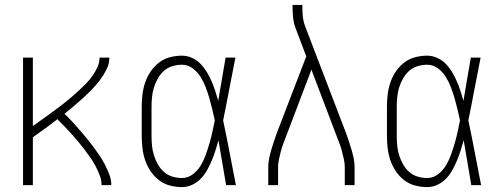

<svg xmlns="http://www.w3.org/2000/svg" viewBox="-20 -755 2040 783"><path d="M74 0V-520H114V-241Q131 -253 147 -264.5Q163 -276 179 -287.5Q195 -299 211 -311Q227 -323 243 -335.5Q259 -348 274 -361Q289 -374 303.5 -387.5Q318 -401 332 -415.5Q346 -430 357.5 -446.5Q369 -463 377.5 -481.5Q386 -500 386 -520H426Q426 -495 414.5 -472Q403 -449 388 -429Q373 -409 355.5 -391Q338 -373 319.5 -356Q301 -339 282 -323Q263 -307 243 -291Q259 -276 274 -259.5Q289 -243 303.5 -226.5Q318 -210 332 -193Q346 -176 359.5 -158Q373 -140 385.5 -121.5Q398 -103 408 -83.5Q418 -64 426 -43Q434 -22 434 0H394Q394 -21 386.5 -40.5Q379 -60 369.5 -78Q360 -96 348 -113Q336 -130 323.5 -146.5Q311 -163 298 -178.5Q285 -194 271 -209.5Q257 -225 243 -239.5Q229 -254 214 -269Q190 -250 164.5 -231.5Q139 -213 114 -195V0Z M722 8Q697 8 672.5 1.5Q648 -5 628 -20.5Q608 -36 594 -57Q580 -78 572 -101.5Q564 -125 561 -150Q558 -175 558 -200V-320Q558 -345 561 -370Q564 -395 572 -418.5Q580 -442 594 -463Q608 -484 628 -499.5Q648 -515 672.5 -521.5Q697 -528 722 -528Q743 -528 763 -519Q783 -510 797.5 -495Q812 -480 823 -462Q834 -444 842.5 -424.5Q851 -405 857.5 -385Q864 -365 870 -344Q878 -388 885 -432Q892 -476 900 -520H940Q927 -456 915 -391.5Q903 -327 890 -264Q904 -198 916.5 -132Q929 -66 942 0H902Q894 -46 886.5 -91.5Q879 -137 871 -183Q865 -162 858.5 -141Q852 -120 843.5 -100Q835 -80 824.5 -61Q814 -42 799 -26.5Q784 -11 764 -1.5Q744 8 722 8ZM722 -29Q746 -29 766 -44Q786 -59 798.5 -80Q811 -101 819 -123.5Q827 -146 834 -169.5Q841 -193 846 -216.5Q851 -240 856 -264Q851 -287 845.5 -310Q840 -333 833.5 -355.5Q827 -378 818.5 -400Q810 -422 797.5 -442Q785 -462 765.5 -476.5Q746 -491 722 -491Q702 -491 682.5 -485Q663 -479 648.5 -466Q634 -453 624 -435.5Q614 -418 608 -399Q602 -380 600 -360Q598 -340 598 -320V-200Q598 -180 600 -160Q602 -140 608 -121Q614 -102 624 -84.5Q634 -67 648.5 -54Q663 -41 682.5 -35Q702 -29 722 -29Z M1074 0V-74Q1074 -91 1077.5 -108.5Q1081 -126 1086 -143Q1091 -160 1096.5 -176.5Q1102 -193 1108 -210L1229 -525L1187 -636Q1178 -658 1175.5 -681Q1173 -704 1173 -728V-735H1213V-728Q1213 -708 1215 -688Q1217 -668 1224 -649L1392 -210Q1398 -193 1403.5 -176.5Q1409 -160 1414 -143Q1419 -126 1422.5 -108.5Q1426 -91 1426 -74V0H1386V-74Q1386 -89 1382.5 -105Q1379 -121 1375 -136.5Q1371 -152 1365.5 -167Q1360 -182 1354 -197L1250 -471L1146 -197Q1140 -182 1134.5 -167Q1129 -152 1125 -136.5Q1121 -121 1117.5 -105Q1114 -89 1114 -74V0Z M1722 8Q1697 8 1672.5 1.5Q1648 -5 1628 -20.5Q1608 -36 1594 -57Q1580 -78 1572 -101.5Q1564 -125 1561 -150Q1558 -175 1558 -200V-320Q1558 -345 1561 -370Q1564 -395 1572 -418.5Q1580 -442 1594 -463Q1608 -484 1628 -499.5Q1648 -515 1672.5 -521.5Q1697 -528 1722 -528Q1743 -528 1763 -519Q1783 -510 1797.5 -495Q1812 -480 1823 -462Q1834 -444 1842.5 -424.5Q1851 -405 1857.5 -385Q1864 -365 1870 -344Q1878 -388 1885 -432Q1892 -476 1900 -520H1940Q1927 -456 1915 -391.5Q1903 -327 1890 -264Q1904 -198 1916.5 -132Q1929 -66 1942 0H1902Q1894 -46 1886.5 -91.5Q1879 -137 1871 -183Q1865 -162 1858.5 -141Q1852 -120 1843.5 -100Q1835 -80 1824.5 -61Q1814 -42 1799 -26.5Q1784 -11 1764 -1.5Q1744 8 1722 8ZM1722 -29Q1746 -29 1766 -44Q1786 -59 1798.5 -80Q1811 -101 1819 -123.5Q1827 -146 1834 -169.5Q1841 -193 1846 -216.5Q1851 -240 1856 -264Q1851 -287 1845.5 -310Q1840 -333 1833.5 -355.5Q1827 -378 1818.5 -400Q1810 -422 1797.5 -442Q1785 -462 1765.5 -476.5Q1746 -491 1722 -491Q1702 -491 1682.5 -485Q1663 -479 1648.5 -466Q1634 -453 1624 -435.5Q1614 -418 1608 -399Q1602 -380 1600 -360Q1598 -340 1598 -320V-200Q1598 -180 1600 -160Q1602 -140 1608 -121Q1614 -102 1624 -84.5Q1634 -67 1648.5 -54Q1663 -41 1682.5 -35Q1702 -29 1722 -29Z"/></svg>

Font: Iosevka Curly Slab Extralight
Style: Regular
Weight: 200
Monospace: yes
Designer: Belleve Invis
Foundry: Belleve Invis
Version: Version 22.1.2; ttfautohint (v1.8.4)